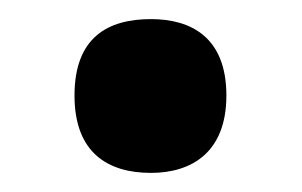

<svg xmlns="http://www.w3.org/2000/svg" viewBox="-20 -455 316 201"><path d="M138 -274C180 -274 217 -295 217 -355C217 -416 180 -435 138 -435C93 -435 58 -416 58 -355C58 -295 93 -274 138 -274Z"/></svg>

Font: Noto Serif Devanagari Condensed ExtraBold
Style: Regular
Weight: 800
Width: 3
Designer: Universal Thirst, Indian Type Foundry and the Monotype Design Team
Foundry: Monotype Imaging Inc.
Version: Version 2.004